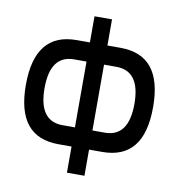

<svg xmlns="http://www.w3.org/2000/svg" viewBox="-77 -740 754 810"><g transform="rotate(10 300.0 -335.0)"><path d="M338 0V-112H394C514 -112 573 -186 573 -335C573 -484 514 -558 394 -558H338V-670H263V-558H207C87 -558 28 -484 28 -335C28 -186 87 -112 207 -112H263V0ZM108 -335C108 -429 142 -476 210 -476H263V-194H210C142 -194 108 -241 108 -335ZM338 -194V-476H391C459 -476 493 -429 493 -335C493 -241 459 -194 391 -194Z"/></g></svg>

Font: LT Wave Mono
Style: Regular
Weight: 400
Designer: Daniel Lyons
Version: Version 2.5 (Glyphs App)